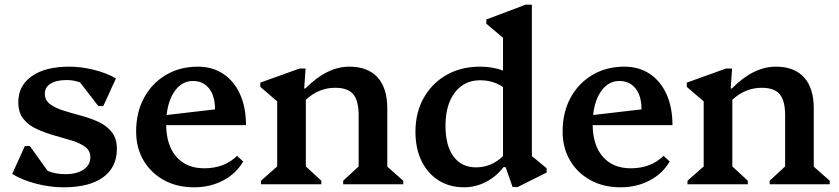

<svg xmlns="http://www.w3.org/2000/svg" viewBox="-20 -785 3573 818"><path d="M251 13Q193 13 133.5 -2.5Q74 -18 32 -44L86 -163H107L183 -57Q216 -43 259 -43Q307 -43 336 -62.5Q365 -82 365 -115Q365 -143 342.5 -159.5Q320 -176 285 -186.5Q250 -197 211 -208Q172 -219 137 -235Q102 -251 80 -278Q58 -305 58 -350Q58 -420 115.5 -460.5Q173 -501 275 -501Q327 -501 380.5 -487.5Q434 -474 474 -451L420 -333H399L321 -434Q294 -444 264 -444Q220 -444 195.5 -428.5Q171 -413 171 -386Q171 -358 193 -341.5Q215 -325 250 -314Q285 -303 324.5 -292.5Q364 -282 399 -266Q434 -250 456 -222.5Q478 -195 478 -151Q478 -72 419 -29.5Q360 13 251 13Z M807 13Q734 13 678.5 -17.5Q623 -48 591.5 -101.5Q560 -155 560 -225Q560 -306 593.5 -368Q627 -430 686.5 -465.5Q746 -501 823 -501Q885 -501 931 -470.5Q977 -440 1002.5 -384Q1028 -328 1028 -252H688Q689 -165 732 -116.5Q775 -68 850 -68Q936 -68 990 -121L1016 -97Q986 -45 930.5 -16Q875 13 807 13ZM802 -440Q757 -440 727 -400.5Q697 -361 690 -295L896 -319Q896 -377 870.5 -408.5Q845 -440 802 -440Z M1092 0V-15L1161 -76V-353L1089 -415V-433L1256 -493H1282L1276 -408H1281Q1373 -501 1468 -501Q1547 -501 1588.5 -455.5Q1630 -410 1630 -323V-75L1698 -15V0H1442V-15L1508 -76V-293Q1508 -356 1485 -383.5Q1462 -411 1408 -411Q1338 -411 1283 -360V-76L1349 -15V0Z M1958 13Q1895 13 1848.5 -16.5Q1802 -46 1776 -99Q1750 -152 1750 -224Q1750 -305 1785 -367.5Q1820 -430 1882 -465.5Q1944 -501 2024 -501Q2081 -501 2123 -484V-624L2052 -684V-702L2219 -765H2246V-120L2309 -68V-50L2185 12H2164L2134 -73H2125Q2095 -33 2050.5 -10Q2006 13 1958 13ZM1878 -249Q1878 -165 1912 -118.5Q1946 -72 2008 -72Q2074 -72 2123 -120V-414Q2082 -443 2025 -443Q1958 -443 1918 -391Q1878 -339 1878 -249Z M2624 13Q2551 13 2495.5 -17.5Q2440 -48 2408.5 -101.5Q2377 -155 2377 -225Q2377 -306 2410.5 -368Q2444 -430 2503.5 -465.5Q2563 -501 2640 -501Q2702 -501 2748 -470.5Q2794 -440 2819.5 -384Q2845 -328 2845 -252H2505Q2506 -165 2549 -116.5Q2592 -68 2667 -68Q2753 -68 2807 -121L2833 -97Q2803 -45 2747.5 -16Q2692 13 2624 13ZM2619 -440Q2574 -440 2544 -400.5Q2514 -361 2507 -295L2713 -319Q2713 -377 2687.5 -408.5Q2662 -440 2619 -440Z M2909 0V-15L2978 -76V-353L2906 -415V-433L3073 -493H3099L3093 -408H3098Q3190 -501 3285 -501Q3364 -501 3405.5 -455.5Q3447 -410 3447 -323V-75L3515 -15V0H3259V-15L3325 -76V-293Q3325 -356 3302 -383.5Q3279 -411 3225 -411Q3155 -411 3100 -360V-76L3166 -15V0Z"/></svg>

Font: Platypi Medium
Style: Regular
Weight: 500
Designer: David Sargent
Foundry: Bolt Cutter Type
Version: Version 1.200; ttfautohint (v1.8.4.7-5d5b)